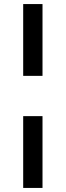

<svg xmlns="http://www.w3.org/2000/svg" viewBox="-20 -763 324 944"><path d="M94 -743V-390H189V-743ZM94 -192V161H189V-192Z"/></svg>

Font: Saira UNSAM Medium
Style: Regular
Weight: 500
Designer: Hector Gatti with collaboration of the Omnibus-Type team
Foundry: Omnibus-Type
Version: Version 0.072;PS 000.072;hotconv 1.0.88;makeotf.lib2.5.64775